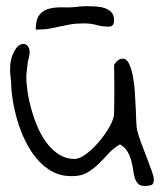

<svg xmlns="http://www.w3.org/2000/svg" viewBox="-20 -617 542 632"><path d="M375 -141.6Q352.5 -128.9 336.4 -110.8Q320.3 -92.8 303.7 -76.7Q287.1 -60.5 267.1 -48.8Q247.1 -37.1 215.8 -37.1Q180.7 -37.1 152.3 -52.2Q124 -67.4 102.1 -93.3Q80.1 -119.1 64 -151.9Q47.9 -184.6 37.6 -219.2Q27.3 -253.9 22 -287.6Q16.6 -321.3 16.6 -348.6Q8.8 -401.4 19.5 -431.2Q30.3 -460.9 45.4 -469.2Q60.5 -477.5 71.3 -465.3Q82 -453.1 74.2 -422.9Q72.3 -418.9 71.3 -410.6Q70.3 -402.3 69.3 -393.6Q68.4 -384.8 67.4 -377Q66.4 -369.1 66.4 -366.2Q66.4 -345.7 70.3 -317.9Q74.2 -290 82.5 -259.8Q90.8 -229.5 103.5 -199.7Q116.2 -169.9 133.8 -146.5Q151.4 -123 174.3 -108.4Q197.3 -93.8 224.6 -93.8Q242.2 -93.8 264.6 -110.8Q287.1 -127.9 307.1 -151.9Q327.1 -175.8 341.3 -201.2Q355.5 -226.6 355.5 -244.1Q355.5 -253.9 356 -276.4Q356.4 -298.8 356.4 -324.2Q356.4 -349.6 356 -372.1Q355.5 -394.5 355.5 -403.3Q361.3 -413.1 368.2 -418.5Q375 -423.8 384.8 -423.8Q396.5 -423.8 404.3 -408.2Q412.1 -392.6 417 -368.2Q421.9 -343.8 423.8 -315.4Q425.8 -287.1 426.8 -260.7Q427.7 -234.4 428.7 -214.4Q429.7 -194.3 431.6 -187.5Q436.5 -168 445.8 -143.6Q455.1 -119.1 463.9 -96.2Q472.7 -73.2 479.5 -54.2Q486.3 -35.2 486.3 -25.4Q486.3 -10.7 478 -7.8Q469.7 -4.9 457 -4.9Q441.4 -4.9 434.1 -12.7Q426.8 -20.5 423.3 -32.7Q419.9 -44.9 418 -59.6Q416 -74.2 411.6 -89.8Q407.2 -105.5 398.9 -119.1Q390.6 -132.8 375 -141.6ZM265.6 -596.7Q279.3 -596.7 295.4 -595.7Q311.5 -594.7 324.7 -590.3Q337.9 -585.9 346.7 -576.7Q355.5 -567.4 355.5 -549.8Q355.5 -529.3 337.9 -529.3Q316.4 -529.3 297.9 -534.7Q279.3 -540 256.8 -540Q228.5 -540 210.9 -536.6Q193.4 -533.2 177.2 -529.8Q161.1 -526.4 143.6 -522.9Q126 -519.5 97.7 -519.5Q97.7 -553.7 110.4 -568.8Q123 -584 143.6 -588.9Q164.1 -593.8 190.4 -592.8Q216.8 -591.8 243.2 -595.7Q244.1 -595.7 252.9 -596.2Q261.7 -596.7 265.6 -596.7Z"/></svg>

Font: Indie Flower
Style: Regular
Weight: 400
Designer: Kimberly Geswein
Foundry: Kimberly Geswein
Version: Version 1.001 2010